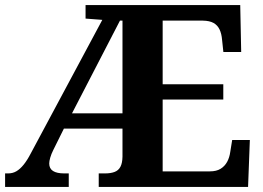

<svg xmlns="http://www.w3.org/2000/svg" viewBox="-20 -734 1033 754"><path d="M0 0V-53H11.9Q29.9 -53 44.4 -61.5Q58.9 -70 72.9 -87.3Q86.9 -104.6 100.9 -131.6L381.8 -656L316 -661V-714H923.4L927.2 -529.7H857.2L852.2 -576.8Q850.2 -601.7 842.2 -618.4Q834.1 -635.2 818.5 -643.9Q802.9 -652.6 776.4 -653H618.8V-403.2H856.9V-343.2H618.8V-61H803.7Q829.9 -61 846.2 -71.1Q862.5 -81.1 871.9 -98.2Q881.2 -115.2 884.2 -137.2L891.8 -184.3H961.2L954.2 0H367.7V-53H392.9Q414.3 -53 429.7 -58.7Q445 -64.3 452.8 -78.8Q460.6 -93.3 461 -118.9V-229.1H231L189.3 -145Q181.3 -129 177.3 -115Q173.3 -101 173.3 -92Q173.3 -72 188.3 -62.5Q203.2 -53 232.2 -53H250V0ZM262.8 -289H461V-653H451.1Z"/></svg>

Font: Noto Serif Sinhala
Style: Regular
Weight: 400
Designer: Jelle Bosma - Monotype Design Team
Foundry: Monotype Imaging Inc.
Version: Version 2.006